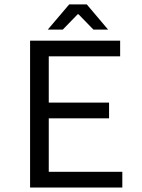

<svg xmlns="http://www.w3.org/2000/svg" viewBox="-20 -843 640 863"><path d="M194.8 -710 291 -823.2H370.1L465.8 -710H399.9L333 -778.8H329.1L262.2 -710ZM115.2 0V-660.2H520V-589.8H199.2V-381.8H470.2V-311H199.2V-70.8H529.8V0Z"/></svg>

Font: Office Code Pro D
Style: Regular
Weight: 400
Designer: Nathan Rutzky & Paul D. Hunt
Foundry: Adobe Systems Incorporated
Version: Version 1.004;PS 001.004;hotconv 1.0.70;makeotf.lib2.5.58329